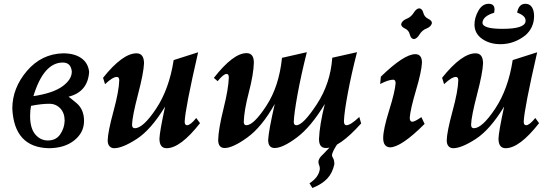

<svg xmlns="http://www.w3.org/2000/svg" viewBox="-20 -759 2876 996"><path d="M231.9 9.8Q53.7 4.9 43.9 -195.3Q43.9 -302.2 119.6 -390.9Q195.3 -479.5 307.1 -482.4Q367.2 -482.4 402.6 -456.8Q438 -431.2 442.4 -385.3Q435.1 -282.2 335.4 -257.3Q337.4 -257.3 376.7 -224.4Q416 -191.4 416 -131.8Q416 -71.3 365.2 -30.8Q314.5 9.8 231.9 9.8ZM153.3 -260.3Q254.4 -275.4 303.5 -310.8Q352.5 -346.2 352.5 -387.7Q348.1 -434.6 305.7 -434.6Q206.5 -434.6 153.3 -260.3ZM228.5 -30.3Q270.5 -30.3 292.2 -62Q314 -93.8 315.4 -132.3Q315.4 -172.9 292.7 -196.8Q270 -220.7 235.8 -220.7Q194.3 -220.7 141.1 -210Q136.2 -187.5 136.2 -157.2Q136.2 -93.8 162.8 -62Q189.5 -30.3 228.5 -30.3Z M844.2 9.8Q807.1 9.8 807.1 -40Q808.6 -78.1 836.4 -206.1Q763.2 -85.9 689.2 -38.1Q615.2 9.8 572.3 9.8Q557.1 9.8 547.9 -0.7Q538.6 -11.2 538.6 -30.8Q539.6 -74.7 568.4 -180.7Q597.2 -286.6 598.6 -342.3Q598.6 -359.9 585.9 -359.9Q564.5 -359.9 524.9 -322.3L514.6 -355.5Q616.2 -482.4 688 -482.4Q727.1 -482.4 727.1 -430.2Q725.1 -380.4 695.8 -268.6Q666.5 -156.7 665 -112.3Q665 -93.8 679.2 -93.8Q722.7 -93.8 790.3 -195.8Q857.9 -297.9 880.9 -447.3L1007.8 -487.8Q940.4 -194.3 938 -127.4Q938 -109.4 950.7 -109.4Q967.8 -109.4 998 -147L1017.6 -120.1Q916 9.8 844.2 9.8Z M1571.8 -488.3Q1542.5 -373 1523.9 -271.5Q1505.4 -169.9 1503.9 -126.5Q1503.9 -109.4 1517.6 -109.4Q1552.2 -109.4 1623.3 -217.8Q1694.3 -326.2 1703.6 -459.5L1832 -488.3Q1802.7 -375 1784.2 -275.1Q1765.6 -175.3 1764.2 -130.4Q1764.2 -109.4 1776.9 -109.4Q1798.8 -109.4 1843.8 -152.3L1853.5 -118.7Q1739.3 8.8 1670.4 8.8Q1634.8 8.8 1634.8 -37.6Q1637.7 -111.3 1665 -219.7Q1592.8 -100.1 1519.8 -45.7Q1446.8 8.8 1404.8 8.8Q1371.1 8.8 1371.1 -33.7Q1374 -83.5 1405.3 -219.7Q1338.4 -100.1 1262.9 -45.7Q1187.5 8.8 1145.5 8.8Q1111.8 8.8 1111.8 -33.7Q1113.3 -89.8 1139.4 -194.8Q1165.5 -299.8 1167 -357.9Q1167 -375.5 1155.3 -375.5Q1139.6 -375.5 1108.9 -337.9L1089.4 -355Q1189.9 -483.4 1258.8 -483.4Q1296.9 -483.4 1296.9 -434.1Q1295.4 -374 1270.8 -279.8Q1246.1 -185.5 1244.6 -126.5Q1244.6 -109.4 1258.3 -109.4Q1295.9 -109.4 1361.8 -210.2Q1427.7 -311 1442.9 -459ZM1600.6 216.3 1585.4 191.9Q1634.3 160.2 1639.2 117.2Q1639.2 105.5 1635.7 98.4Q1632.3 91.3 1631.8 81.1Q1631.8 62.5 1655.8 41.5L1689.5 6.3L1729 -10.3Q1702.1 30.8 1702.1 46.9Q1702.6 52.7 1707.5 60.5Q1714.4 71.3 1714.4 93.3Q1704.6 138.7 1677.5 167.5Q1650.4 196.3 1600.6 216.3Z M2002.4 5.4Q1967.8 2.9 1967.8 -43Q1967.8 -87.4 1998.5 -185.8Q2029.3 -284.2 2032.2 -327.6Q2032.2 -344.7 2020.5 -345.7Q1995.6 -345.7 1952.1 -323.2L1955.6 -361.3Q2075.7 -478 2134.3 -478Q2168.9 -478 2168.9 -434.1Q2167 -388.2 2137.9 -290.3Q2108.9 -192.4 2105.5 -148.4Q2105.5 -128.4 2118.2 -127.4Q2131.3 -127.4 2166 -151.4L2182.6 -116.2Q2061 5.4 2002.4 5.4ZM2127 -556.2Q2111.3 -557.6 2106 -579.8Q2100.6 -602.1 2080.8 -611.1Q2061 -620.1 2061 -633.8Q2065.4 -651.9 2089.1 -661.4Q2112.8 -670.9 2126 -692.6Q2139.2 -714.4 2154.8 -715.8Q2170.4 -714.4 2176 -692.6Q2181.6 -670.9 2201.2 -661.6Q2220.7 -652.3 2220.7 -639.2Q2216.3 -620.6 2192.9 -611.3Q2169.4 -602.1 2156 -579.8Q2142.6 -557.6 2127 -556.2Z M2603 9.8Q2565.9 9.8 2565.9 -40Q2567.4 -78.1 2595.2 -206.1Q2522 -85.9 2448 -38.1Q2374 9.8 2331.1 9.8Q2315.9 9.8 2306.6 -0.7Q2297.4 -11.2 2297.4 -30.8Q2298.3 -74.7 2327.1 -180.7Q2356 -286.6 2357.4 -342.3Q2357.4 -359.9 2344.7 -359.9Q2323.2 -359.9 2283.7 -322.3L2273.4 -355.5Q2375 -482.4 2446.8 -482.4Q2485.8 -482.4 2485.8 -430.2Q2483.9 -380.4 2454.6 -268.6Q2425.3 -156.7 2423.8 -112.3Q2423.8 -93.8 2438 -93.8Q2481.4 -93.8 2549.1 -195.8Q2616.7 -297.9 2639.6 -447.3L2766.6 -487.8Q2699.2 -194.3 2696.8 -127.4Q2696.8 -109.4 2709.5 -109.4Q2726.6 -109.4 2756.8 -147L2776.4 -120.1Q2674.8 9.8 2603 9.8ZM2576.2 -529.8Q2520 -529.8 2480.7 -557.6Q2441.4 -585.4 2441.4 -631.8Q2441.4 -667.5 2461.7 -703.4Q2481.9 -739.3 2515.1 -739.3Q2545.4 -739.3 2545.4 -709.5Q2545.4 -703.1 2543.5 -692.9Q2488.3 -676.3 2483.4 -645.5L2482.9 -641.1Q2482.9 -609.4 2586.9 -609.4Q2699.7 -609.4 2706.1 -646.5L2706.5 -652.3Q2706.5 -678.2 2662.6 -693.4Q2670.9 -739.3 2705.6 -739.3Q2728 -739.3 2739.3 -721.7Q2750.5 -704.1 2750.5 -675.8Q2750.5 -616.7 2707 -577.1Q2647.9 -529.8 2576.2 -529.8Z"/></svg>

Font: Kelvinch
Style: Bold Italic
Weight: 700
Italic angle: -10°
Designer: Paul James Miller
Foundry: High-Logic / Made with FontCreator
Version: Version 3.30 September 23, 2016